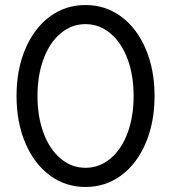

<svg xmlns="http://www.w3.org/2000/svg" viewBox="-20 -732 681 764"><path d="M45.8 -350Q45.8 -455 80.9 -537.5Q116 -620 178.2 -666Q240.5 -712 320.1 -712Q399.7 -712 462.1 -666Q524.4 -620 559.7 -537.5Q595 -455 595 -350Q595 -245 559.7 -162.5Q524.5 -80 462.2 -34Q399.8 12 320.3 12Q240.8 12 178.5 -34Q116.2 -80 81 -162.5Q45.8 -245 45.8 -350ZM511.7 -350.1Q511.7 -432.8 487.4 -497.7Q463 -562.6 419.1 -599.3Q375.2 -636 320 -636Q265 -636 221.3 -599.3Q177.7 -562.7 153.4 -497.7Q129.2 -432.8 129.2 -350Q129.2 -267.3 153.4 -202.4Q177.7 -137.5 221.5 -100.9Q265.3 -64.3 320.4 -64.3Q375.4 -64.3 419.3 -100.9Q463.2 -137.5 487.4 -202.4Q511.7 -267.3 511.7 -350.1Z"/></svg>

Font: Oak Sans Light
Style: Regular
Weight: 400
Designer: Erik Kennedy, Walven
Foundry: Erik Kennedy, Walven
Version: Version 1.100;Glyphs 3.1.2 (3151)